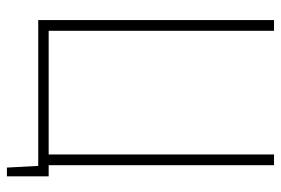

<svg xmlns="http://www.w3.org/2000/svg" viewBox="-152 -588 833 570"><g transform="rotate(90 265.0 -303.5)"><path d="M471 -31V-700H439V-31H72V-700H40V0H473L478 93H504V-31Z"/></g></svg>

Font: Advent Pro ExtraLight
Style: Regular
Weight: 250
Version: Version 3.000